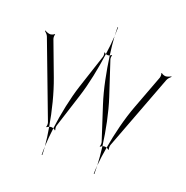

<svg xmlns="http://www.w3.org/2000/svg" viewBox="-158 -884 1181 1216"><g transform="rotate(20 433.0 -276.0)"><path d="M4 -559C11 -553 24 -541 28 -529L220 -21C223 -13 223 4 219 9L223 11C225 8 231 5 237 3C220 -98 192 -210 158 -300L72 -529C69 -537 69 -554 73 -559L69 -561C66 -556 50 -550 42 -550C30 -550 14 -557 6 -562ZM417 -553C422 -551 427 -550 431 -550C434 -550 439 -551 443 -553C437 -598 432 -640 430 -678C428 -640 423 -597 417 -553ZM428 -738C428 -720 429 -700 430 -678C431 -700 432 -720 432 -738ZM596 3C602 48 605 91 607 129C610 91 616 48 624 3C619 1 614 0 611 0C607 0 601 1 596 3ZM624 3C630 5 636 8 638 11L642 9C638 4 638 -13 641 -21L833 -529C837 -541 850 -553 857 -559L855 -562C847 -557 831 -550 819 -550C811 -550 795 -556 792 -561L788 -559C792 -554 792 -537 789 -529L703 -300C669 -210 641 -98 624 3ZM604 186H608C608 169 608 149 607 129C605 149 604 169 604 186ZM443 -553C457 -451 479 -338 509 -246L582 -21C585 -13 584 4 580 9L583 12C585 9 590 5 596 3C583 -99 560 -212 530 -304L455 -532C453 -539 454 -553 457 -558L454 -560C452 -558 448 -555 443 -553ZM265 3C271 5 276 9 278 12L281 9C277 4 276 -13 279 -21L351 -246C381 -339 403 -451 417 -553C412 -555 409 -558 407 -560L404 -558C407 -553 408 -539 406 -532L331 -304C301 -212 278 -99 265 3ZM237 3C245 48 251 91 254 129C256 91 259 48 265 3C260 1 254 0 250 0C247 0 242 1 237 3ZM253 186H257C257 169 256 149 254 129C253 149 253 169 253 186Z"/></g></svg>

Font: Armata Saber
Style: Rg
Weight: 400
Designer: Jasper
Foundry: Cannot Into Space Fonts
Version: Version 0.970